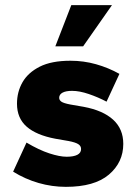

<svg xmlns="http://www.w3.org/2000/svg" viewBox="-20 -716 530 746"><path d="M236 10Q182 10 130 -5Q78 -20 31 -49L83 -162Q132 -133 172 -120Q212 -107 239 -107Q266 -107 280.5 -114.5Q295 -122 295 -137Q295 -149 284 -156Q273 -163 247 -168L195 -177Q121 -191 83.5 -224Q46 -257 46 -313Q46 -359 67.5 -396.5Q89 -434 134.5 -457Q180 -480 254 -480Q305 -480 353 -466.5Q401 -453 444 -429L394 -321Q362 -338 325.5 -350.5Q289 -363 260 -363Q236 -363 223 -356Q210 -349 210 -336Q210 -327 218.5 -321Q227 -315 253 -310L305 -301Q380 -287 419.5 -251Q459 -215 459 -157Q459 -85 403 -37.5Q347 10 236 10ZM195 -536 257 -696H415L303 -536Z"/></svg>

Font: Gantari ExtraBold
Style: Regular
Weight: 800
Version: Version 1.000